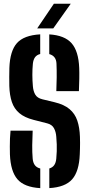

<svg xmlns="http://www.w3.org/2000/svg" viewBox="-20 -991 474 1020"><path d="M193.9 8.5Q109.2 3.6 72.7 -38.6Q36.2 -80.7 32.7 -171.1Q32.2 -191.6 32.2 -212.7Q32.1 -233.9 33 -255.1Q33.8 -276.2 36 -296.8H153.6Q151.6 -257.9 151.2 -219.9Q150.8 -181.8 153.6 -148.5Q155.3 -127.1 165 -113.8Q174.7 -100.6 193.9 -95.9ZM242 8.3V-96Q259.5 -101.2 268.3 -114.3Q277.2 -127.3 279 -148.5Q280.9 -168.9 281.5 -187.3Q282.1 -205.6 281.5 -224.4Q280.8 -243.1 279 -264.4Q277.3 -290.3 266.8 -309.8Q256.3 -329.2 230.9 -335.7L157.8 -354.4Q109.9 -366.7 82.5 -390.2Q55 -413.6 43 -449.3Q31 -485 29.5 -533.8Q29 -558.9 29.1 -582.6Q29.3 -606.2 29.8 -630Q33 -720.3 69.9 -761.9Q106.8 -803.6 193.6 -808.5V-704.1Q175.1 -699.4 165.9 -686.5Q156.8 -673.7 154.6 -652.3Q151.8 -623 151.9 -593.2Q152 -563.3 154.6 -533.8Q156.7 -506.5 167.5 -488.2Q178.4 -469.9 205.3 -463.5L269.7 -448Q320.7 -435.8 349.4 -411.4Q378.2 -387.1 390.6 -350.4Q403 -313.8 404.7 -264.4Q405.3 -247.1 405.3 -231.9Q405.3 -216.8 404.9 -202Q404.5 -187.3 403.8 -171.1Q400.3 -80.8 363.5 -38.7Q326.6 3.5 242 8.3ZM279.2 -506.8Q280.7 -543.2 281.2 -579.6Q281.6 -616 280.1 -652.3Q279.5 -673.2 269.7 -686Q259.9 -698.8 241.7 -703.6V-808.3Q322.9 -803.5 360.1 -761.6Q397.3 -719.7 400.8 -629.8Q401.8 -606.5 401.2 -572.6Q400.6 -538.8 399.2 -506.8ZM177.5 -840 266.3 -971.2H355.9L262.9 -840Z"/></svg>

Font: Big Shoulders Stencil Thin
Style: Regular
Weight: 100
Designer: Patric King
Foundry: XO Type Co
Version: Version 2.001